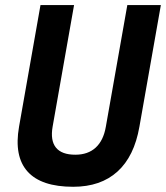

<svg xmlns="http://www.w3.org/2000/svg" viewBox="-20 -713 643 743"><path d="M263.2 9.8Q139.6 9.8 86.7 -49.1Q33.7 -107.9 53.7 -222.7L136.7 -693.4H266.6L183.6 -222.7Q174.3 -169.4 196.5 -141.8Q218.8 -114.3 271.5 -114.3Q320.3 -114.3 350.3 -141.8Q380.4 -169.4 389.6 -222.7L472.7 -693.4H602.5L519.5 -222.7Q499.5 -107.9 434.6 -49.1Q369.6 9.8 263.2 9.8Z"/></svg>

Font: Cascadia Code PL
Style: Italic
Weight: 400
Italic angle: -10°
Monospace: yes
Designer: Aaron Bell
Foundry: Saja Typeworks
Version: Version 2404.023